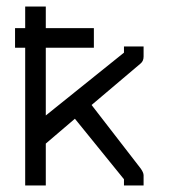

<svg xmlns="http://www.w3.org/2000/svg" viewBox="-20 -616 580 587"><path d="M120 -177V-49H57V-470H26V-500V-530H57V-596H120V-530H267V-500V-470H120V-263L359 -455V-474H419V-443Q419 -429.5 410 -422L260 -295L410 -101Q419 -88.5 419 -80V-49H359V-68L209 -253Z"/></svg>

Font: 3270 Nerd Font
Style: Regular
Weight: 400
Monospace: yes
Version: Version 3.0.1;Nerd Fonts 3.3.0